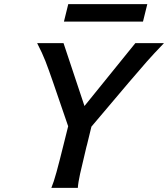

<svg xmlns="http://www.w3.org/2000/svg" viewBox="-20 -911 815 931"><path d="M288.1 -701.7 389.6 -397 636.2 -701.7H774.9Q724.6 -649.4 691.7 -612.1Q658.7 -574.7 611.8 -519.5L605.5 -512.2L423.3 -296.9L401.9 -209L398.9 -198.2Q377.9 -111.8 368.4 -68.4Q358.9 -24.9 357.4 0H229Q240.2 -26.4 253.9 -76.2Q267.6 -126 288.1 -209L310.5 -298.8L237.3 -512.2Q215.8 -574.7 200.4 -614.3Q185.1 -653.8 160.2 -701.7ZM311 -891.1H694.3L673.3 -806.2H290Z"/></svg>

Font: Lesson One Medium
Style: Italic
Weight: 500
Italic angle: -14°
Designer: But Ko, Victor Gaultney, Annie Olsen, Julie Remington, Don Collingsworth, Eric Hays, Becca Hirsbrunner
Version: Version 1.100